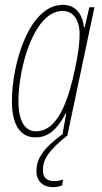

<svg xmlns="http://www.w3.org/2000/svg" viewBox="-20 -556 419 791"><path d="M126 10C183 10 219 -28 251 -90H253L237 0H233C153 60 130 101 130 150C130 188 155 215 199 215C216 215 227 211 236 208L240 184C229 187 216 190 203 190C172 190 157 175 157 146C156 99 182 63 260 0H258L369 -526H348L329 -444H326C320 -495 294 -536 239 -536C100 -536 29 -294 29 -138C29 -42 64 10 126 10ZM129 -15C86 -15 56 -51 56 -140C56 -280 121 -511 238 -511C282 -511 308 -473 308 -416C308 -360 294 -289 278 -224C251 -116 208 -15 129 -15Z"/></svg>

Font: Noto Sans ExtraCondensed Thin
Style: Italic
Weight: 100
Width: 2
Italic angle: -12°
Designer: Monotype Design Team
Foundry: Monotype Imaging Inc.
Version: Version 2.013